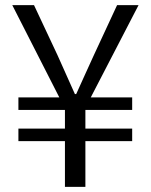

<svg xmlns="http://www.w3.org/2000/svg" viewBox="-20 -731 589 751"><path d="M234 0H314V-179H497V-228H314V-301H497V-350H335L522 -711H438L347 -515C324 -466 303 -417 278 -363H273C249 -416 227 -465 205 -515L113 -711H28L212 -350H52V-301H234V-228H52V-179H234Z"/></svg>

Font: Noto Sans HK DemiLight
Style: Regular
Weight: 350
Designer: Ryoko NISHIZUKA 西塚涼子 (kana, bopomofo & ideographs); Paul D. Hunt (Latin, Greek & Cyrillic); Sandoll Communications 산돌커뮤니
Foundry: Adobe
Version: Version 2.004;hotconv 1.0.118;makeotfexe 2.5.65603